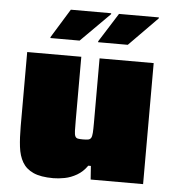

<svg xmlns="http://www.w3.org/2000/svg" viewBox="-51 -751 731 806"><g transform="rotate(5 314.0 -347.5)"><path d="M203 8Q150 8 119 -6Q88 -20 72.5 -46.5Q57 -73 52.5 -111Q48 -149 48 -197V-510H276V-242Q276 -214 276.5 -198Q277 -182 280.5 -175Q284 -168 291.5 -166.5Q299 -165 313 -165Q327 -165 335 -166.5Q343 -168 347 -174.5Q351 -181 352 -196Q353 -211 353 -238V-510H581V0H360L356 -57H345Q327 -31 302 -16.5Q277 -2 251 3Q225 8 203 8ZM140 -577V-581L215 -703H385V-699L263 -577ZM341 -577V-581L418 -703H586V-699L466 -577Z"/></g></svg>

Font: Saira SemiExpanded Black
Style: Regular
Weight: 900
Width: 6
Designer: Hector Gatti with collaboration of the Omnibus-Type team
Foundry: Omnibus-Type
Version: Version 1.101